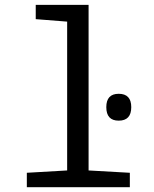

<svg xmlns="http://www.w3.org/2000/svg" viewBox="-20 -780 640 800"><path d="M259.8 -689.9 128.9 -700.2V-759.8H349.1V-69.8L521 -60.1V0H91.8V-60.1L259.8 -69.8ZM474.6 -389.2Q526.9 -389.2 526.9 -333.5Q526.9 -277.3 474.6 -277.3Q422.9 -277.3 422.9 -333.5Q422.9 -389.2 474.6 -389.2Z"/></svg>

Font: Noto Mono
Style: Regular
Weight: 400
Designer: Monotype Design Team
Foundry: Monotype Imaging Inc.
Version: Version 1.00